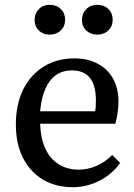

<svg xmlns="http://www.w3.org/2000/svg" viewBox="-20 -765 558 799"><path d="M284 14Q211 14 158 -18Q105 -50 75.5 -108.5Q46 -167 46 -247Q46 -331 76.5 -392.5Q107 -454 162 -488Q217 -522 290 -522Q345 -522 386.5 -500Q428 -478 450.5 -437.5Q473 -397 473 -344Q473 -324 470 -300Q467 -276 460 -250H147Q149 -190 168.5 -147Q188 -104 224 -81.5Q260 -59 308 -59Q346 -59 382 -75Q418 -91 447 -120L480 -87Q446 -39 393 -12.5Q340 14 284 14ZM147 -302H376Q378 -312 378.5 -323.5Q379 -335 379 -348Q379 -410 354 -441Q329 -472 279 -472Q241 -472 213.5 -453Q186 -434 169 -396Q152 -358 147 -302ZM385 -621Q357 -621 339 -638Q321 -655 321 -682Q321 -709 339 -727Q357 -745 385 -745Q413 -745 431 -727.5Q449 -710 449 -683Q449 -656 431 -638.5Q413 -621 385 -621ZM186 -621Q159 -621 141.5 -638Q124 -655 124 -682Q124 -709 141.5 -727Q159 -745 186 -745Q215 -745 233 -727.5Q251 -710 251 -683Q251 -656 233 -638.5Q215 -621 186 -621Z"/></svg>

Font: Literata 18pt
Style: Regular
Weight: 400
Designer: Latin by Veronika Burian and Jose Scaglione. Greek by Irene Vlachou. Cyrillic by Vera Evstafieva.
Foundry: TypeTogether
Version: Version 3.103;gftools[0.9.29]